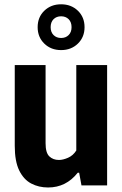

<svg xmlns="http://www.w3.org/2000/svg" viewBox="-20 -842 556 872"><path d="M198.5 9.5Q156 9.5 121.8 -8.5Q87.5 -26.5 67.2 -68Q47 -109.5 47 -180V-546.5H187V-191.5Q187 -148 204 -131.8Q221 -115.5 247.5 -115.5Q266 -115.5 289 -125.5Q312 -135.5 326.5 -158.5V-546.5H466.5V0H350L339.5 -57.5H333Q280 9.5 198.5 9.5ZM257.5 -614.5Q211.5 -614.5 181.2 -644Q151 -673.5 151 -718.5Q151 -764 181.2 -793.2Q211.5 -822.5 257.5 -822.5Q303.5 -822.5 333.8 -793.2Q364 -764 364 -718.5Q364 -673.5 333.8 -644Q303.5 -614.5 257.5 -614.5ZM257.5 -669.5Q278.5 -669.5 291.8 -682.8Q305 -696 305 -718.5Q305 -741.5 291.8 -754.8Q278.5 -768 257.5 -768Q236.5 -768 223.2 -754.8Q210 -741.5 210 -718.5Q210 -696 223.2 -682.8Q236.5 -669.5 257.5 -669.5Z"/></svg>

Font: Encode Sans Condensed
Style: Bold
Weight: 700
Width: 3
Designer: Multiple Designers
Foundry: Impallari Type
Version: Version 3.000; ttfautohint (v1.8.3) -l 8 -r 50 -G 200 -x 14 